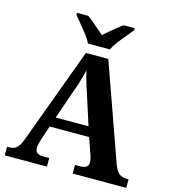

<svg xmlns="http://www.w3.org/2000/svg" viewBox="-132 -1037 1017 1143"><g transform="rotate(15 376.5 -465.5)"><path d="M4 0V-53H16Q34 -53 48 -58.5Q62 -64 73.5 -80Q85 -96 96 -126L313 -714H451L664 -114Q673 -92 683.5 -78.5Q694 -65 708.5 -59Q723 -53 741 -53H753V0H423V-53H456Q478 -53 491.5 -61.5Q505 -70 505 -91Q505 -99 503.5 -107Q502 -115 500 -122.5Q498 -130 496 -135L461 -235H218L189 -149Q187 -141 184 -130.5Q181 -120 179 -110Q177 -100 177 -92Q177 -73 188.5 -63Q200 -53 226 -53H264V0ZM239 -296H441L382 -480Q374 -503 367 -525Q360 -547 354 -569.5Q348 -592 343 -615Q338 -593 332 -571.5Q326 -550 319.5 -528.5Q313 -507 304 -485ZM310 -771Q300 -794 279.5 -820.5Q259 -847 237.5 -873Q216 -899 200 -918V-931H269Q284 -921 303 -904.5Q322 -888 342 -871.5Q362 -855 377 -841Q392 -855 412 -871.5Q432 -888 452 -904.5Q472 -921 486 -931H555V-918Q540 -899 518 -873Q496 -847 476 -820.5Q456 -794 445 -771Z"/></g></svg>

Font: Noto Serif Khmer
Style: Bold
Weight: 700
Version: Version 2.003